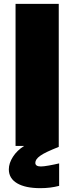

<svg xmlns="http://www.w3.org/2000/svg" viewBox="-20 -760 388 1000"><path d="M61 -740H286V5Q251 19 227.5 30Q204 41 190 51Q176 61 170 70Q164 79 164 88Q164 107 193 107Q207 107 235 102Q263 97 288 91V208Q265 214 241 217Q217 220 190 220Q112 220 69 194.5Q26 169 26 122Q26 90 47.5 56.5Q69 23 106 0H61Z"/></svg>

Font: Encode Sans Normal
Style: Black
Weight: 900
Designer: Pablo Impallari, Andres Torresi
Foundry: Pablo Impallari, Andres Torresi
Version: Version 1.000; ttfautohint (v1.00) -l 8 -r 50 -G 200 -x 14 -